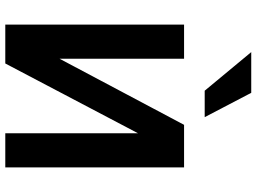

<svg xmlns="http://www.w3.org/2000/svg" viewBox="-142 -828 970 726"><g transform="rotate(90 343.0 -465.0)"><path d="M73 0H220L484 -502V0H613V-676H452L202 -205V-676H73ZM323 -754H423L331 -930H177Z"/></g></svg>

Font: Fog Sans
Style: Bold
Weight: 700
Foundry: Intel Corporation
Version: Version 1.00